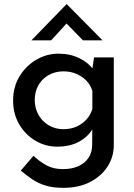

<svg xmlns="http://www.w3.org/2000/svg" viewBox="-20 -695 645 923"><path d="M284 208Q235 208 199 197Q163 186 134.5 166.5Q106 147 80 125L141 54Q172 83 205 100.5Q238 118 282 118Q326 118 357.5 103.5Q389 89 406 63Q423 37 423 1L424 -108L431 -88Q414 -47 368 -18.5Q322 10 255 10Q198 10 149.5 -19Q101 -48 72 -98Q43 -148 43 -211Q43 -277 73.5 -327.5Q104 -378 154 -407.5Q204 -437 261 -437Q317 -437 361 -415.5Q405 -394 427 -362L421 -345L432 -419H527V2Q527 60 496.5 106.5Q466 153 412 180.5Q358 208 284 208ZM147 -214Q147 -175 165 -143Q183 -111 214.5 -92.5Q246 -74 285 -74Q320 -74 348 -86.5Q376 -99 395.5 -120.5Q415 -142 424 -171V-258Q415 -287 395 -307.5Q375 -328 347 -340Q319 -352 285 -352Q246 -352 214.5 -334.5Q183 -317 165 -286Q147 -255 147 -214ZM379 -501 288 -594 317 -601 226 -501H131L300 -675H301L473 -501Z"/></svg>

Font: Josefin Sans Medium
Style: Regular
Weight: 500
Designer: Santiago Orozco
Foundry: Typemade
Version: Version 2.001